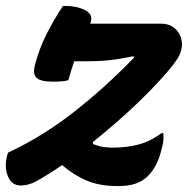

<svg xmlns="http://www.w3.org/2000/svg" viewBox="-29 -618 649 649"><path d="M184 -598H191Q230 -598 257 -584.5Q284 -571 279 -548Q278 -543 276 -538H515Q542 -538 559 -524.5Q576 -511 582.5 -491Q589 -471 584 -451L582 -444Q578 -426 551.5 -393Q525 -360 483.5 -317Q442 -274 391 -228Q340 -182 285 -138L286 -131Q303 -124 319 -121.5Q335 -119 351 -119Q401 -119 441 -130Q481 -141 517 -168H523Q524 -158 523.5 -146Q523 -134 518 -117Q504 -55 470 -22Q454 -6 430 2.5Q406 11 369 11Q309 11 265.5 -7Q222 -25 181 -60Q133 -27 93 -5Q67 9 41 9Q11 9 -2 -21.5Q-15 -52 -5 -92L-2 -102Q114 -156 219 -238Q324 -320 424 -423L422 -428Q374 -418 341 -414.5Q308 -411 273 -411H222Q217 -397 212 -381Q207 -365 202 -347Q192 -344 179 -343Q166 -342 150 -342Q109 -342 95 -354.5Q81 -367 89 -398Q103 -452 128 -502Q153 -552 184 -598Z"/></svg>

Font: Recursive Mn Csl St
Style: Bold Italic
Weight: 700
Italic angle: -15°
Monospace: yes
Version: Version 1.079;hotconv 1.0.112;makeotfexe 2.5.65598; ttfautoh